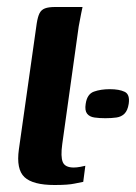

<svg xmlns="http://www.w3.org/2000/svg" viewBox="-20 -525 389 549"><path d="M136 4Q74 4 50 -18.5Q26 -41 34 -98L85 -458Q88 -477 93 -487Q98 -497 108.5 -501Q119 -505 138 -505H216Q215 -502 212 -486Q209 -470 205 -449L158 -113Q153 -77 159.5 -61.5Q166 -46 191 -46Q199 -46 210 -48Q221 -50 224 -51L218 -5Q211 -4 193 0Q175 4 136 4ZM225 -228Q229 -256 248.5 -263Q268 -270 294 -270Q321 -270 336.5 -262.5Q352 -255 348 -228Q345 -209 336 -200Q327 -191 313 -189Q299 -187 281 -187Q264 -187 250 -189Q236 -191 229 -200Q222 -209 225 -228Z"/></svg>

Font: Genos Thin SemiBold
Style: Italic
Weight: 600
Italic angle: -8°
Version: Version 1.010